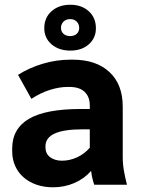

<svg xmlns="http://www.w3.org/2000/svg" viewBox="-20 -785 603 816"><path d="M205.2 11Q253.8 11 295.9 -7.2Q338 -25.4 367.2 -58.6Q369.2 -42.2 372.7 -26.9Q376.2 -11.6 380.6 0H519.6Q512 -29.6 506.8 -58.5Q501.6 -87.4 501.6 -118.6V-332Q501.6 -426.4 445.1 -478.9Q388.6 -531.4 289.2 -531.4H279.6Q219.8 -531.4 161.9 -514.2Q104 -497 56.6 -466.8L113.4 -365Q153.6 -391 193.1 -403.3Q232.6 -415.6 269.2 -415.6H274Q318 -415.6 339.8 -394.4Q361.6 -373.2 361.6 -337.4V-321.8H323.2Q174 -321.8 102.9 -279.9Q31.8 -238 31.8 -153.6V-142.4Q31.8 -108 44.6 -79.5Q57.4 -51 80.5 -31Q103.6 -11 135.4 0Q167.2 11 205.2 11ZM242.8 -102Q227.4 -102 214.3 -106.2Q201.2 -110.4 192.1 -117.6Q183 -124.8 178.1 -135.2Q173.2 -145.6 173.2 -158V-163Q173.2 -199.4 212.2 -217.4Q251.2 -235.4 332.2 -235.4H361.6V-157.2Q338.4 -130.4 307.2 -116.2Q276 -102 242.8 -102ZM279.1 -570Q327.2 -570 357.4 -596.6Q387.6 -623.2 387.6 -664.7Q387.6 -709.8 357.2 -737.3Q326.7 -764.8 279.3 -764.8Q230 -764.8 199.1 -737.4Q168.2 -709.9 168.2 -664.9Q168.2 -623.4 199 -596.7Q229.8 -570 279.1 -570ZM278.2 -631.6Q260.6 -631.6 249.9 -641.2Q239.2 -650.8 239.2 -666.5Q239.2 -682.2 249.9 -693Q260.6 -703.8 278.2 -703.8Q295.4 -703.8 306 -693.1Q316.6 -682.4 316.6 -666.6Q316.6 -650.9 306 -641.2Q295.4 -631.6 278.2 -631.6Z"/></svg>

Font: Fixel Variable
Style: Regular
Weight: 100
Width: 3
Designer: AlfaBravo + MacPaw
Foundry: Kyrylo Tkachov, Marchela Mozhyna, Serhii Makarenko, Maria Weinstein, Zakhar Kryvoshyya
Version: Version 1.211